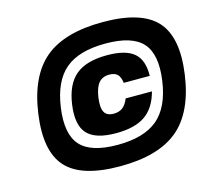

<svg xmlns="http://www.w3.org/2000/svg" viewBox="-106 -844 1077 988"><g transform="rotate(-15 433.0 -350.0)"><path d="M859.4 -350.1Q832 -155.8 726.8 -67.9Q621.6 20 417 20Q212.4 20 132.1 -67.9Q51.8 -155.8 79.1 -350.1Q106.4 -544.4 211.4 -632.3Q316.4 -720.2 521 -720.2Q725.6 -720.2 806.2 -632.1Q886.7 -543.9 859.4 -350.1ZM505.9 -609.9Q363.8 -609.9 291 -548.3Q218.3 -486.8 199.2 -350.1Q180.2 -213.4 235.6 -151.6Q291 -89.8 432.6 -89.8Q574.2 -89.8 647.2 -151.6Q720.2 -213.4 739.3 -350.1Q758.3 -486.8 702.9 -548.3Q647.5 -609.9 505.9 -609.9ZM533.7 -310.1H673.8Q651.4 -226.1 595.9 -188Q540.5 -149.9 440.9 -149.9Q330.6 -149.9 287.6 -197.5Q244.6 -245.1 259.3 -350.1Q273.9 -455.1 330.6 -502.4Q387.2 -549.8 497.6 -549.8Q597.2 -549.8 641.4 -512Q685.5 -474.1 683.6 -390.1H544.9Q541 -421.9 526.9 -436Q512.7 -450.2 483.4 -450.2Q446.8 -450.2 426.8 -426.3Q406.7 -402.3 399.4 -350.1Q392.1 -297.9 405.3 -273.9Q418.5 -250 455.1 -250Q483.4 -250 502.2 -264.2Q521 -278.3 533.7 -310.1Z"/></g></svg>

Font: Fivo Sans Heavy
Style: Regular
Weight: 900
Designer: Alexander Slobzheninov
Foundry: Alexander Slobzheninov
Version: 1.0